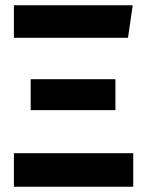

<svg xmlns="http://www.w3.org/2000/svg" viewBox="-20 -712 561 732"><path d="M486 -692 468 -568H33V-692ZM420 -410V-292H97V-410ZM488 -128V0H33V-128Z"/></svg>

Font: Fira Sans SemiBold
Style: Regular
Weight: 600
Designer: bBox Type GmbH & Carrois Corporate GbR & Edenspiekermann AG
Foundry: bBox Type GmbH & Carrois Corporate GbR & Edenspiekermann AG
Version: Version 4.301;PS 004.301;hotconv 1.0.88;makeotf.lib2.5.64775